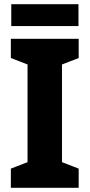

<svg xmlns="http://www.w3.org/2000/svg" viewBox="-20 -900 430 920"><path d="M357 0H32V-92L112 -123V-591L32 -622V-714H357V-622L277 -591V-123L357 -92ZM356 -880V-775H34V-880Z"/></svg>

Font: Noto Sans Hebrew SemiCondensed ExtraBold
Style: Regular
Weight: 800
Width: 4
Designer: Monotype Design Team
Foundry: Monotype Imaging Inc.
Version: Version 2.004; ttfautohint (v1.8.4.7-5d5b)